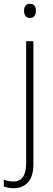

<svg xmlns="http://www.w3.org/2000/svg" viewBox="-54 -745 279 1006"><path d="M72 -688Q72 -704 79 -714.5Q86 -725 103 -725Q121 -725 127.5 -714.5Q134 -704 134 -688Q134 -672 127 -661.5Q120 -651 103 -651Q87 -651 79.5 -661.5Q72 -672 72 -688ZM19 241Q2 241 -11 238.5Q-24 236 -34 232V196Q-22 201 -9.5 203.5Q3 206 16 206Q83 206 83 110V-529H121V113Q121 180 92.5 210.5Q64 241 19 241Z"/></svg>

Font: Noto Sans Georgian SemiCondensed ExtraLight
Style: Regular
Weight: 200
Width: 4
Designer: Monotype Design Team, Akaki Razmadze
Foundry: Google LLC
Version: Version 2.005; ttfautohint (v1.8.4.7-5d5b)